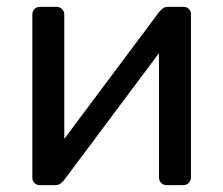

<svg xmlns="http://www.w3.org/2000/svg" viewBox="-20 -540 649 560"><path d="M95.6 0Q87 0 80.6 -6.4Q74.3 -12.7 74.3 -21.3V-497.1Q74.3 -507.3 80.6 -513.6Q87 -520 97.2 -520H144.6Q154.7 -520 161.1 -513.6Q167.5 -507.3 167.5 -497.1V-73.2L141.4 -100.1L443.8 -504.6Q448.8 -511 454.7 -515.5Q460.6 -520 470.4 -520H515.6Q524.2 -520 530.6 -514Q536.9 -508.1 536.9 -499.5V-22.9Q536.9 -12.7 530.6 -6.4Q524.2 0 514 0H466.6Q456.4 0 450.1 -6.4Q443.7 -12.7 443.7 -22.9V-422.4L472.2 -423.1L167.4 -15.4Q163.2 -9.8 156.9 -4.9Q150.6 0 140.8 0Z"/></svg>

Font: Rubik Light
Style: Regular
Weight: 300
Designer: Hubert and Fischer
Foundry: Hubert and Fischer
Version: Version 2.300;gftools[0.9.30]